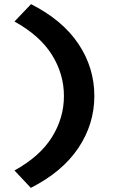

<svg xmlns="http://www.w3.org/2000/svg" viewBox="-20 -722 548 928"><path d="M129 186 50 102Q173 34 231 -59Q289 -152 289 -258Q289 -364 231 -457Q173 -550 50 -618L130 -702Q282 -625 359 -510Q436 -395 436 -258Q436 -122 358.5 -6.5Q281 109 129 186Z"/></svg>

Font: Lexend Exa SemiBold
Style: Regular
Weight: 600
Designer: Bonnie Shaver-Troup, Thomas Jockin
Foundry: Lexend
Version: Version 1.007